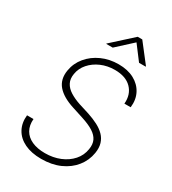

<svg xmlns="http://www.w3.org/2000/svg" viewBox="-225 -1061 1066 1191"><g transform="rotate(30 308.0 -466.0)"><path d="M262.2 11.2Q191.9 11.2 142.6 -12.5Q93.3 -36.1 69.6 -79.3Q45.9 -122.6 51.8 -179.2H98.1Q94.2 -132.8 113 -99.6Q131.8 -66.4 170.7 -48.8Q209.5 -31.2 264.2 -31.2Q322.8 -31.2 371.1 -51Q419.4 -70.8 451.2 -106.7Q482.9 -142.6 490.2 -189.9Q496.6 -227.5 483.9 -254.2Q471.2 -280.8 439.7 -300.8Q408.2 -320.8 356.4 -337.4L276.4 -363.3Q194.8 -389.2 156.7 -433.3Q118.7 -477.5 129.9 -544.9Q139.2 -601.1 175.5 -644.8Q211.9 -688.5 266.6 -713.1Q321.3 -737.8 386.7 -737.8Q452.1 -737.8 498.5 -712.9Q544.9 -688 567.6 -644.3Q590.3 -600.6 583.5 -543.9H538.6Q544.4 -611.8 503.4 -653.8Q462.4 -695.8 383.8 -695.8Q331.1 -695.8 286.4 -676.5Q241.7 -657.2 211.9 -623.3Q182.1 -589.4 175.3 -546.4Q168.9 -509.3 182.9 -482.2Q196.8 -455.1 227.3 -435.8Q257.8 -416.5 299.8 -402.3L376 -378.4Q415.5 -365.2 447.8 -348.6Q480 -332 501.7 -309.8Q523.4 -287.6 532.5 -257.8Q541.5 -228 535.2 -189Q525.9 -131.3 489.7 -85.9Q453.6 -40.5 395.5 -14.6Q337.4 11.2 262.2 11.2ZM302.2 -808.6H255.9L256.3 -811.5L402.8 -944.3H435.5L538.6 -811.5L538.1 -808.6H490.7L413.6 -910.6Z"/></g></svg>

Font: Inter 16pt ExtraLight
Style: Italic
Weight: 250
Italic angle: -9.3988°
Version: Version 4.001;git-66647c0bb